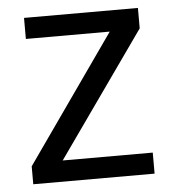

<svg xmlns="http://www.w3.org/2000/svg" viewBox="-44 -577 558 618"><g transform="rotate(-5 235.0 -268.0)"><path d="M431 0H39V-58L327 -468H56V-536H424V-470L140 -68H431Z"/></g></svg>

Font: Noto Sans Soyombo
Style: Regular
Weight: 400
Designer: Monotype Design Team
Foundry: Monotype Imaging Inc.
Version: Version 2.001; ttfautohint (v1.8.4.7-5d5b)